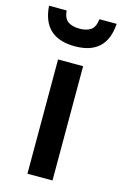

<svg xmlns="http://www.w3.org/2000/svg" viewBox="-156 -762 523 813"><g transform="rotate(15 105.0 -355.5)"><path d="M50.3 0V-501H160.2V0ZM104 -573.2Q-36.1 -573.2 -45.4 -710.9H31.7Q34.7 -676.3 53.5 -663.3Q72.3 -650.4 104 -650.4Q134.8 -650.4 153.3 -663.3Q171.9 -676.3 175.3 -710.9H251Q242.2 -573.2 104 -573.2Z"/></g></svg>

Font: Ride Light
Style: Bold
Weight: 600
Version: Version 3.000